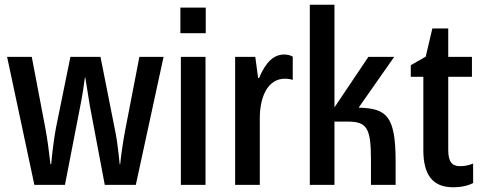

<svg xmlns="http://www.w3.org/2000/svg" viewBox="-20 -780 2036 810"><path d="M125 0H254L323 -355C328 -381 333 -413 338 -452H340L359 -334L422 0H553L670 -540H568L508 -230C500 -188 491 -129 487 -87H485C478 -156 472 -200 465 -232L404 -540H277L216 -240C209 -205 199 -126 196 -87H193C186 -148 179 -199 171 -241L114 -540H10Z M741 -640H848V-748H741ZM743 0H847V-540H743Z M972 0H1076V-281C1076 -374 1111 -448 1182 -448C1194 -448 1206 -446 1215 -443V-541C1207 -546 1194 -550 1179 -550C1136 -550 1102 -520 1073 -451H1069L1057 -540H972Z M1493 -326 1643 -540H1534L1391 -327V-760H1287V0H1391V-267H1447C1528 -267 1545 -240 1545 -105V0H1649V-99C1649 -295 1609 -322 1493 -326Z M1891 10C1927 10 1956 3 1976 -8V-90C1957 -82 1938 -79 1920 -79C1887 -79 1871 -98 1871 -147V-456H1971V-540H1871V-660H1804L1776 -541L1713 -505V-456H1766V-146C1766 -42 1806 10 1891 10Z"/></svg>

Font: Kathrein 67 Medium Condensed
Style: Regular
Weight: 500
Width: 3
Designer: Lazydogs Typefoundry, based on Open Sans by Ascender Corporation
Foundry: Lazydogs Typefoundry
Version: Version 1.003;PS 001.003;hotconv 1.0.88;makeotf.lib2.5.64775